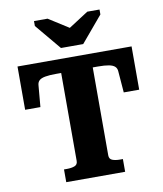

<svg xmlns="http://www.w3.org/2000/svg" viewBox="-100 -1034 946 1114"><g transform="rotate(-10 373.0 -476.5)"><path d="M304 -772H435L563 -924V-953H491L333 -851L416 -852L257 -953H177V-924ZM280 -111V-629H250Q210 -629 185.5 -624.5Q161 -620 150 -609.5Q139 -599 138 -581L127 -455H37V-710H709V-455H618L608 -581Q607 -599 595.5 -609.5Q584 -620 560 -624.5Q536 -629 496 -629H466V-111Q466 -89 484 -82Q502 -75 529 -75H546V0H199V-75H216Q243 -75 261.5 -82Q280 -89 280 -111Z"/></g></svg>

Font: Roboto Serif 20pt
Style: Bold
Weight: 700
Version: Version 1.008